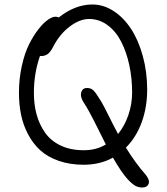

<svg xmlns="http://www.w3.org/2000/svg" viewBox="-20 -774 746 860"><path d="M355 -36.1Q293 -36.1 243.2 -53.5Q193.4 -70.8 160.6 -100.6Q127.9 -130.4 106 -171.9Q84 -213.4 74.5 -259.5Q64.9 -305.7 64.9 -357.9Q64.9 -421.9 77.9 -479.5Q90.8 -537.1 110.4 -575.9Q129.9 -614.7 152.6 -643.6Q175.3 -672.4 195.1 -685.8Q214.8 -699.2 228 -699.2Q236.3 -699.2 243.2 -695.8Q316.4 -753.9 394 -753.9Q443.4 -753.9 488.3 -724.9Q533.2 -695.8 566.4 -645.5Q599.6 -595.2 619.4 -523.9Q639.2 -452.6 639.2 -372.1Q639.2 -293.5 614.7 -226.3Q590.3 -159.2 543.9 -112.8Q588.4 -41 632.8 8.8Q652.3 33.7 645.5 49.8Q638.7 65.9 617.2 65.9Q601.1 65.9 586.9 58.6Q572.8 51.3 551.8 28.8Q524.4 -1 485.8 -67.9Q428.2 -36.1 355 -36.1ZM131.8 -357.9Q131.8 -305.7 144 -261Q156.2 -216.3 181.9 -179.7Q207.5 -143.1 251.7 -122.1Q295.9 -101.1 355 -101.1Q412.1 -101.1 454.1 -127Q444.8 -145.5 428.2 -178.7Q411.6 -211.9 401.6 -231.7Q391.6 -251.5 378.9 -274.7Q366.2 -297.9 356 -313Q338.4 -339.4 343.8 -359.6Q349.1 -379.9 370.1 -379.9Q387.7 -379.9 399.2 -368.4Q410.6 -356.9 433.1 -319.8Q441.4 -306.6 466.6 -255.9Q491.7 -205.1 508.8 -173.8Q538.6 -210.4 555.2 -259.3Q571.8 -308.1 571.8 -359.9Q571.8 -423.8 559.1 -482.7Q546.4 -541.5 522.7 -587.6Q499 -633.8 461.7 -661.4Q424.3 -689 378.9 -689Q337.4 -689 292.5 -655.3Q247.6 -621.6 217.8 -564Q206.1 -541 193.8 -532Q181.6 -522.9 164.1 -522.9Q160.2 -522.9 159.2 -523.9Q131.8 -445.8 131.8 -357.9Z"/></svg>

Font: Shantell Sans Bouncy
Style: Regular
Weight: 300
Designer: Stephen Nixon, Anya Danilova, Shantell Martin
Foundry: Arrow Type
Version: Version 1.006;[9816181b4]